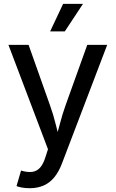

<svg xmlns="http://www.w3.org/2000/svg" viewBox="-20 -782 609 1010"><path d="M66.9 196.8 90.8 115.2 101.6 118.2Q128.9 125 151.1 121.8Q173.3 118.7 190.2 100.6Q207 82.5 218.8 45.4L232.4 2.9L24.4 -545.9H130.4L242.7 -229Q261.2 -177.7 273.4 -127.2Q285.6 -76.7 299.8 -27.8H267.1Q281.2 -76.7 294.2 -127.4Q307.1 -178.2 325.2 -229L439 -545.9H543.9L305.7 78.6Q289.1 122.1 265.4 150.9Q241.7 179.7 209.7 193.8Q177.7 208 136.2 208Q111.8 208 93.5 204.3Q75.2 200.7 66.9 196.8ZM243.7 -616.7 312 -761.7H416.5L320.8 -616.7Z"/></svg>

Font: Inter Cardless
Style: Regular
Weight: 400
Designer: Rasmus Andersson
Foundry: rsms
Version: Version 4.001;git-9221beed3